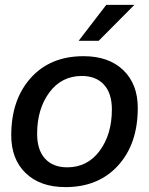

<svg xmlns="http://www.w3.org/2000/svg" viewBox="-20 -756 610 786"><path d="M255 -71Q338 -71 388 -138.5Q438 -206 438 -308Q438 -374 405.5 -409.5Q373 -445 315 -445Q232 -445 182 -377.5Q132 -310 132 -208Q132 -142 164.5 -106.5Q197 -71 255 -71ZM248 10Q145 10 85.5 -47Q26 -104 26 -202Q26 -348 106 -437Q186 -526 322 -526Q425 -526 484.5 -469Q544 -412 544 -314Q544 -167 463.5 -78.5Q383 10 248 10ZM384 -589H302L415 -736H530Z"/></svg>

Font: Creato Display Medium
Style: Italic
Weight: 500
Italic angle: -10°
Version: Version 1.000